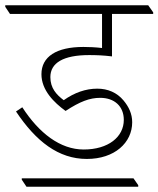

<svg xmlns="http://www.w3.org/2000/svg" viewBox="-47 -642 604 732"><path d="M284 -36C390 -36 457 -98 457 -176C457 -208 444 -235 424 -259C399 -289 364 -304 324 -304C280 -304 237 -289 196 -260C168 -281 145 -306 145 -348C145 -402 194 -432 293 -432C320 -432 347 -431 380 -427V-589H537V-595L518 -622H-27V-616L-9 -589H342V-459C316 -462 292 -463 271 -463C168 -463 111 -426 111 -359C111 -298 159 -251 203 -219C258 -255 295 -269 335 -269C389 -269 425 -237 425 -185C425 -120 366 -72 272 -72C183 -72 102 -134 38 -233L14 -217C90 -103 176 -36 284 -36ZM54 70H480V64L462 38H36V43Z"/></svg>

Font: Noto Serif Devanagari ExtraLight
Style: Regular
Weight: 200
Designer: Universal Thirst, Indian Type Foundry and the Monotype Design Team
Foundry: Monotype Imaging Inc.
Version: Version 2.004